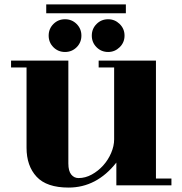

<svg xmlns="http://www.w3.org/2000/svg" viewBox="-20 -777 825 868"><path d="M549 -717H189V-757H549ZM200 -616Q200 -647 221.5 -668.5Q243 -690 274 -690Q305 -690 326.5 -668.5Q348 -647 348 -616Q348 -585 326.5 -563.5Q305 -542 274 -542Q243 -542 221.5 -563.5Q200 -585 200 -616ZM395 -616Q395 -647 416.5 -668.5Q438 -690 469 -690Q499 -690 521 -668.5Q543 -647 543 -616Q543 -585 521 -563.5Q499 -542 469 -542Q438 -542 416.5 -563.5Q395 -585 395 -616ZM496 -472H426V-503H685V30H755V61H506V-42Q417 71 290 71Q191 71 145.5 22Q100 -27 100 -109V-472H30V-503H289V-38Q289 -4 302 12Q315 28 335 28Q366 28 395 12Q424 -4 446.5 -29Q469 -54 482.5 -85.5Q496 -117 496 -147Z"/></svg>

Font: Cafe24 ClassicType
Style: Regular
Weight: 400
Designer: Cafe24 thkim, hmlim, mnelim & 4IR
Foundry: Cafe24
Version: Version 1.000